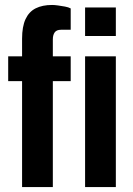

<svg xmlns="http://www.w3.org/2000/svg" viewBox="-20 -754 537 774"><path d="M69 0V-427H13V-527H69V-598Q69 -647 83 -677Q97 -707 124 -720.5Q151 -734 190 -734Q200 -734 214 -732Q228 -730 242 -727.5Q256 -725 265 -720V-634H226Q208 -634 200.5 -623.5Q193 -613 193 -595V-527H265V-427H193V0ZM323 -609V-724H447V-609ZM323 0V-527H447V0Z"/></svg>

Font: Archivo Condensed
Style: Bold
Weight: 700
Width: 3
Designer: Hector Gatti
Foundry: Omnibus-Type
Version: Version 2.001